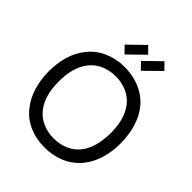

<svg xmlns="http://www.w3.org/2000/svg" viewBox="-268 -1145 1319 1319"><g transform="rotate(45 392.0 -485.0)"><path d="M328 -825 281 -874 397 -986.5 444 -938.5ZM486.5 -825 439.5 -874 555 -986.5 602 -938.5ZM125 -105Q44 -208 41.5 -375Q41.5 -452.5 61.2 -522Q81 -591.5 125 -646Q170 -704 239.5 -734.5Q310 -765.5 387.5 -765.5Q471.5 -765.5 542 -735.2Q612.5 -705 659.5 -646Q739 -544 741.5 -375Q741.5 -211 659.5 -105Q612.5 -46 542.8 -15.2Q473 15.5 391.5 15.5Q308.5 15.5 239.5 -15Q170 -45.5 125 -105ZM584.5 -161.5Q641 -236 643.5 -375Q643.5 -511.5 584.5 -588.5Q551.5 -632.5 501 -654.8Q450.5 -677 391.5 -677Q333 -677 282.5 -654.8Q232 -632.5 199 -588.5Q139.5 -511 139.5 -375Q139.5 -239 199 -161.5Q232 -117.5 282.5 -95.2Q333 -73 391.5 -73Q450.5 -73 501 -95.2Q551.5 -117.5 584.5 -161.5Z"/></g></svg>

Font: Russisch Sans Medium
Style: Regular
Weight: 500
Width: 4
Designer: Michael Sharanda (font) & Cristiano Sobral (main changes)
Foundry: Michael Sharanda
Version: Version 2.00;September 8, 2020;FontCreator 13.0.0.2681 64-bi